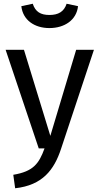

<svg xmlns="http://www.w3.org/2000/svg" viewBox="-20 -793 532 1026"><path d="M482 -527H387L249 -67L108 -527H10L187 0H218C188 82 158 123 51 141L61 213C207 197 269 115 306 3ZM244 -643C325 -643 389 -686 397 -760L336 -773C322 -730 291 -713 244 -713C197 -713 169 -730 155 -773L94 -760C102 -686 164 -643 244 -643Z"/></svg>

Font: Fira Math
Style: Regular
Weight: 400
Designer: Xiangdong Zeng
Foundry: Xiangdong Zeng
Version: Version 0.3.4